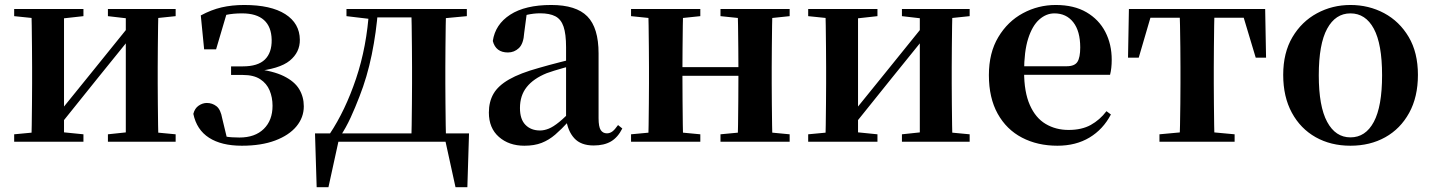

<svg xmlns="http://www.w3.org/2000/svg" viewBox="-20 -572 5783 775"><path d="M37.2 0V-29.9L146 -40.2H214.4L316.8 -29.9V0ZM415.6 0V-29.9L512.5 -40.2H580.3L689 -29.9V0ZM105.9 0Q107.6 -25.5 108.1 -67.4Q108.6 -109.4 109.1 -154.7Q109.6 -200 109.6 -234.8V-301.2Q109.6 -335.7 109.1 -381Q108.6 -426.4 108.1 -468.7Q107.6 -511 105.9 -535.7H238.4V0ZM209.7 -51.6 161.4 -77.8H186.4L345.6 -274.4L516 -485.4L563.7 -460.9H539.5L375.2 -257.7ZM487.8 0V-535.7H619.6Q618.6 -511 618.1 -468.7Q617.6 -426.4 617.1 -381Q616.6 -335.7 616.6 -301.2V-234.8Q616.6 -200 617.1 -154.7Q617.6 -109.4 618.1 -67.4Q618.6 -25.5 619.6 0ZM37.2 -506.8V-535.7H316.8V-506.8L214.7 -495.5H147ZM415.6 -506.8V-535.7H689V-506.8L580.5 -495.5H512.8Z M956.1 16.2Q873.7 16.2 823.8 -16Q773.8 -48.1 760.4 -112.4Q766.1 -134.9 782 -145.6Q797.9 -156.4 814.8 -156.4Q836.8 -156.4 853.8 -143.2Q870.7 -130.1 877.1 -93.6L898.7 -3.9L842 -34.8Q870.1 -24.4 892.1 -20.6Q914 -16.9 946.4 -16.9Q1009.2 -16.9 1044.6 -51.5Q1080.1 -86.1 1080.1 -145.1Q1080.1 -178.6 1068.3 -207Q1056.5 -235.3 1030.2 -252.4Q1004 -269.4 960.9 -269.4H912.7V-304.1H960.1Q1020.9 -304.1 1049.2 -331.7Q1077.4 -359.2 1076.6 -411.2Q1075.6 -464.1 1045.6 -491Q1015.6 -518 957.1 -518Q920.9 -518 893 -512Q865.1 -505.9 836.5 -491L896.3 -522L852.2 -372.8H804L790.5 -509.7Q832.4 -532.4 874.3 -542.2Q916.3 -551.9 965.9 -551.9Q1073.5 -551.9 1131.5 -514.9Q1189.6 -477.8 1190.3 -411.7Q1191 -361.1 1149.6 -327.2Q1108.2 -293.2 1007 -283.6L1008.3 -294.5Q1082.3 -286.1 1125.6 -264.7Q1168.9 -243.3 1187.6 -212.2Q1206.3 -181.1 1206.3 -142.8Q1206.3 -98 1176.6 -62Q1146.9 -26.1 1090.8 -4.9Q1034.7 16.2 956.1 16.2Z M1797.1 0H1329.3L1349.5 -16.4L1305.8 183.5H1258.2L1251.5 -33.6H1873.2L1866.5 183.5H1818.6L1774.5 -17.9ZM1639.4 0Q1641.2 -25.5 1641.7 -67.4Q1642.2 -109.4 1642.7 -154.7Q1643.2 -200 1643.2 -234.8V-301.2Q1643.2 -335.7 1642.7 -381Q1642.2 -426.4 1641.7 -468.7Q1641.2 -511 1639.4 -535.7H1780.6Q1779.6 -511 1779.1 -468.7Q1778.6 -426.4 1778.1 -381Q1777.6 -335.7 1777.6 -301.2V-234.8Q1777.6 -200 1778.1 -154.7Q1778.6 -109.4 1779.1 -67.4Q1779.6 -25.5 1780.6 0ZM1378.5 -506.8V-535.7H1480.5V-495.5H1473.4ZM1714 -495.5V-535.7H1864.4V-506.8L1744 -495.5ZM1310.9 -31.5Q1373.7 -125.6 1417.2 -254.7Q1460.7 -383.7 1470.1 -535.7H1506.1Q1498.9 -440.9 1480.4 -350.8Q1461.9 -260.8 1430.9 -182.2Q1414 -138.1 1395.2 -97.1Q1376.3 -56.1 1353.3 -21.6V-8.9ZM1480.5 -501.8V-535.7H1715.3V-501.8Z M2096.6 16.2Q2034.2 16.2 1993.8 -19.4Q1953.3 -54.9 1953.3 -117.6Q1953.3 -161.2 1972 -193.6Q1990.7 -226.1 2035.1 -251.5Q2079.6 -277 2155.4 -297.9Q2194.8 -309.4 2244.4 -322Q2294 -334.6 2334 -344.4V-318.9Q2294 -308.9 2254 -297.6Q2213.9 -286.4 2187.1 -276.7Q2133.3 -254.9 2106.1 -220.6Q2078.8 -186.4 2078.8 -135.9Q2078.8 -90.4 2101.1 -67.9Q2123.3 -45.3 2160 -45.3Q2176.3 -45.3 2194.7 -52.6Q2213.1 -59.9 2237.4 -79.7Q2261.8 -99.4 2295.3 -135.5L2310.8 -82.4H2275.7Q2246.6 -50.6 2221.2 -28.7Q2195.7 -6.8 2166.4 4.7Q2137 16.2 2096.6 16.2ZM2376.1 15.2Q2324.6 15.2 2297.9 -14.2Q2271.2 -43.6 2264.9 -94V-96.5V-381.4Q2264.9 -434.7 2254.8 -464.5Q2244.7 -494.3 2221.6 -506.3Q2198.5 -518.3 2160 -518.3Q2134.4 -518.3 2107.3 -512.2Q2080.2 -506.1 2043.8 -491.2L2106.1 -516.3L2095.9 -439.2Q2093.3 -395.9 2074.6 -378Q2055.8 -360.2 2030.3 -360.2Q1981.1 -360.2 1969.2 -406.5Q1978.9 -473.5 2039.4 -512.7Q2099.9 -551.9 2205.1 -551.9Q2305.4 -551.9 2350.7 -505.9Q2396.1 -459.8 2396.1 -356.2V-94.8Q2396.1 -60.3 2404.8 -47Q2413.6 -33.8 2429.7 -33.8Q2441.3 -33.8 2451.3 -40.9Q2461.3 -48.1 2474.7 -67.2L2491.9 -53.4Q2474 -17.5 2446.2 -1.1Q2418.4 15.2 2376.1 15.2Z M2595.9 0Q2597.6 -25.5 2598.1 -67.5Q2598.6 -109.6 2599.1 -154.8Q2599.6 -200 2599.6 -234.8V-301.2Q2599.6 -335.7 2599.1 -381.1Q2598.6 -426.5 2598.1 -468.7Q2597.6 -511 2595.9 -535.7H2737.6Q2736.6 -510.7 2736.1 -467.8Q2735.6 -425 2735.1 -378Q2734.6 -331 2734.6 -291.8V-270.6Q2734.6 -217.9 2735.1 -165Q2735.6 -112.1 2736.1 -68.6Q2736.6 -25.1 2737.6 0ZM2956.6 0Q2958.6 -25.1 2959.1 -68.6Q2959.6 -112.1 2960.1 -165Q2960.6 -217.9 2960.6 -270.6V-291.8Q2960.6 -330.7 2960.1 -378Q2959.6 -425.4 2959.1 -468.1Q2958.6 -510.7 2956.6 -535.7H3098Q3097 -510.7 3096.5 -468.5Q3096 -426.3 3095.5 -381Q3095 -335.6 3095 -301.2V-234.8Q3095 -200 3095.5 -154.8Q3096 -109.6 3096.5 -67.5Q3097 -25.5 3098 0ZM2527.2 0V-29.9L2637 -40.2H2698.6L2806.8 -29.9V0ZM2527.2 -506.8V-535.7H2806.8V-506.8L2698.6 -495.5H2637ZM2888.2 0V-29.9L2996.9 -40.2H3059.5L3167.4 -29.9V0ZM2888.2 -506.8V-535.7H3167.4V-506.8L3059.5 -495.5H2996.9ZM2666.9 -265.9V-301H3027.1V-265.9Z M3242.2 0V-29.9L3351 -40.2H3419.4L3521.8 -29.9V0ZM3620.6 0V-29.9L3717.5 -40.2H3785.3L3894 -29.9V0ZM3310.9 0Q3312.6 -25.5 3313.1 -67.4Q3313.6 -109.4 3314.1 -154.7Q3314.6 -200 3314.6 -234.8V-301.2Q3314.6 -335.7 3314.1 -381Q3313.6 -426.4 3313.1 -468.7Q3312.6 -511 3310.9 -535.7H3443.4V0ZM3414.7 -51.6 3366.4 -77.8H3391.4L3550.6 -274.4L3721 -485.4L3768.7 -460.9H3744.5L3580.2 -257.7ZM3692.8 0V-535.7H3824.6Q3823.6 -511 3823.1 -468.7Q3822.6 -426.4 3822.1 -381Q3821.6 -335.7 3821.6 -301.2V-234.8Q3821.6 -200 3822.1 -154.7Q3822.6 -109.4 3823.1 -67.4Q3823.6 -25.5 3824.6 0ZM3242.2 -506.8V-535.7H3521.8V-506.8L3419.7 -495.5H3352ZM3620.6 -506.8V-535.7H3894V-506.8L3785.5 -495.5H3717.8Z M4248.2 16.2Q4167.8 16.2 4105.2 -16.5Q4042.6 -49.1 4007.1 -113Q3971.6 -176.9 3971.6 -268.8Q3971.6 -358.8 4009.6 -422.2Q4047.5 -485.7 4109.2 -518.8Q4170.9 -551.9 4241.4 -551.9Q4315.1 -551.9 4365.5 -522.5Q4415.8 -493.1 4441.6 -443.2Q4467.4 -393.3 4467.4 -330.9Q4467.4 -296.1 4460.7 -270.2H4030.1V-304.6H4285.4Q4317.5 -304.6 4328.9 -322.2Q4340.3 -339.8 4340.3 -380.4Q4340.3 -446.3 4312.2 -482.2Q4284.1 -518 4236.1 -518Q4202.7 -518 4174.6 -492.9Q4146.6 -467.8 4130.1 -416Q4113.7 -364.1 4113.7 -282.7Q4113.7 -200.5 4136.9 -148.2Q4160 -95.8 4200.8 -71.7Q4241.5 -47.5 4293.4 -47.5Q4346.4 -47.5 4382.9 -67.7Q4419.3 -87.9 4446.2 -123.2L4464.1 -109.9Q4432.6 -49.8 4377.7 -16.8Q4322.7 16.2 4248.2 16.2Z M4533.2 -339.1 4536.8 -535.7H5086.8L5090.4 -339.1H5048.7L4990.1 -534.2L5056 -500.4H4567.6L4633.5 -534.2L4576.4 -339.1ZM4660.1 0V-29.9L4771.7 -40.2H4852.6L4963.5 -29.9V0ZM4741.2 0Q4742.2 -25.5 4743.1 -67.4Q4743.9 -109.4 4744.4 -154.7Q4744.9 -200 4744.9 -234.8V-301.2Q4744.9 -335.7 4744.4 -381Q4743.9 -426.4 4743.1 -468.7Q4742.2 -511 4741.2 -535.7H4882.4Q4881.4 -511 4880.9 -468.7Q4880.4 -426.4 4879.9 -381Q4879.4 -335.7 4879.4 -301.2V-234.8Q4879.4 -200 4879.9 -154.7Q4880.4 -109.4 4880.9 -67.4Q4881.4 -25.5 4882.4 0Z M5431 16.2Q5351.7 16.2 5290.5 -18.3Q5229.3 -52.8 5194.5 -117Q5159.6 -181.2 5159.6 -269.8Q5159.6 -359.1 5196.8 -422Q5234 -484.9 5295.9 -518.4Q5357.8 -551.9 5431 -551.9Q5505.1 -551.9 5567.1 -518.8Q5629 -485.6 5666.2 -422.7Q5703.4 -359.8 5703.4 -269.8Q5703.4 -180.5 5668 -116.3Q5632.6 -52 5571.4 -17.9Q5510.2 16.2 5431 16.2ZM5431 -17.5Q5492 -17.5 5525.4 -80.1Q5558.7 -142.6 5558.7 -268.1Q5558.7 -394.2 5525.4 -456.1Q5492 -518 5431 -518Q5370.7 -518 5337 -456.1Q5303.2 -394.2 5303.2 -268.1Q5303.2 -142.6 5337 -80.1Q5370.7 -17.5 5431 -17.5Z"/></svg>

Font: Noto Serif KR
Style: Regular
Weight: 200
Designer: Ryoko NISHIZUKA 西塚涼子 (kana & ideographs); Frank Grießhammer (Latin, Greek & Cyrillic); Wenlong ZHANG 张文龙 (bopomofo); San
Foundry: Adobe
Version: Version 2.001;hotconv 1.1.0;makeotfexe 2.6.0